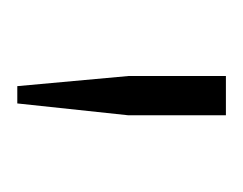

<svg xmlns="http://www.w3.org/2000/svg" viewBox="-50 -752 281 222"><g transform="rotate(90 91.0 -641.5)"><path d="M113.8 -648.9 100.1 -520.5H80.1L68.4 -648.9V-761.7H113.8Z"/></g></svg>

Font: Ufes Sans Thin
Style: Regular
Weight: 100
Designer: Ricardo Esteves & Thais Bronze
Foundry: ProDesignUfes - Ricardo Esteves, Thais Bronze (This is a derivative work, based on Roboto family, by Christian Robertson
Version: Version 2.0